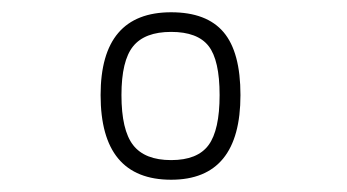

<svg xmlns="http://www.w3.org/2000/svg" viewBox="-20 -679 566 313"><path d="M259 -659Q317 -659 344.5 -626.5Q372 -594 372 -524Q372 -386 259 -386Q144 -386 144 -524Q144 -659 259 -659ZM178 -524Q178 -467 197 -442.5Q216 -418 259 -418Q302 -418 320 -442.5Q338 -467 338 -524Q338 -581 320 -604Q302 -627 259 -627Q216 -627 197 -603.5Q178 -580 178 -524Z"/></svg>

Font: TypoPRO Titillium Text
Style: 250 wt
Weight: 300
Designer: Accademia di Belle Arti di Urbino and others
Foundry: Accademia di Belle Arti di Urbino and others.
Version: Version 25.000